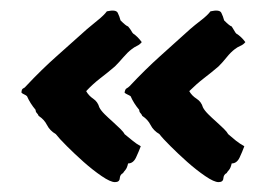

<svg xmlns="http://www.w3.org/2000/svg" viewBox="-20 -474 519 371"><path d="M212.9 -434.6Q223.6 -423.8 227.5 -422.9Q232.4 -417 233.9 -414.1Q235.4 -411.1 237.3 -409.2Q246.1 -403.3 253.9 -392.6Q250 -387.7 244.6 -385.3Q239.3 -382.8 234.4 -378.9Q226.6 -373 218.3 -363.3Q210 -353.5 202.1 -345.7Q188.5 -334 173.8 -322.8Q159.2 -311.5 146.5 -297.9Q151.4 -289.1 160.2 -283.2Q168.9 -277.3 171.9 -266.6Q174.8 -260.7 182.1 -253.4Q189.5 -246.1 197.8 -238.8Q206.1 -231.4 212.4 -225.1Q218.8 -218.8 220.7 -214.8Q229.5 -208 236.3 -202.1Q243.2 -196.3 252 -191.4Q248 -180.7 242.7 -169.4Q237.3 -158.2 227.5 -158.2Q225.6 -149.4 222.2 -145.5Q218.8 -141.6 217.8 -139.6Q211.9 -136.7 211.4 -129.4Q210.9 -122.1 202.1 -122.1Q193.4 -122.1 176.3 -133.8Q159.2 -145.5 141.6 -161.1Q124 -176.8 108.9 -191.9Q93.8 -207 87.9 -214.8Q76.2 -221.7 70.8 -232.4Q65.4 -243.2 54.7 -250Q53.7 -252.9 51.3 -255.4Q48.8 -257.8 48.8 -261.7Q38.1 -274.4 32.2 -288.1Q30.3 -290 26.9 -291.5Q23.4 -293 21.5 -294.9Q21.5 -301.8 24.9 -303.2Q28.3 -304.7 30.3 -307.6Q60.5 -339.8 89.8 -365.7Q119.1 -391.6 148.4 -418Q156.2 -424.8 168.5 -434.6Q180.7 -444.3 186.5 -452.1Q204.1 -456.1 207.5 -449.2Q210.9 -442.4 212.9 -434.6ZM413.1 -434.6Q423.8 -423.8 427.7 -422.9Q431.6 -417 433.1 -414.1Q434.6 -411.1 436.5 -409.2Q446.3 -403.3 454.1 -392.6Q450.2 -387.7 444.3 -385.3Q438.5 -382.8 433.6 -378.9Q425.8 -373 418 -363.3Q410.2 -353.5 402.3 -345.7Q388.7 -334 374 -322.8Q359.4 -311.5 345.7 -297.9Q350.6 -289.1 359.9 -283.2Q369.1 -277.3 372.1 -266.6Q375 -260.7 382.3 -253.4Q389.6 -246.1 397.9 -238.8Q406.2 -231.4 412.6 -225.1Q418.9 -218.8 420.9 -214.8Q428.7 -208 436 -202.1Q443.4 -196.3 452.1 -191.4Q448.2 -180.7 442.9 -169.4Q437.5 -158.2 427.7 -158.2Q425.8 -149.4 422.4 -145.5Q418.9 -141.6 418 -139.6Q412.1 -136.7 411.6 -129.4Q411.1 -122.1 402.3 -122.1Q393.6 -122.1 376.5 -133.8Q359.4 -145.5 341.8 -161.1Q324.2 -176.8 309.1 -191.9Q293.9 -207 288.1 -214.8Q276.4 -221.7 271 -232.4Q265.6 -243.2 254.9 -250Q253.9 -252.9 251.5 -255.4Q249 -257.8 249 -261.7Q238.3 -274.4 232.4 -288.1Q229.5 -290 226.1 -291.5Q222.7 -293 220.7 -294.9Q221.7 -301.8 224.6 -303.2Q227.5 -304.7 230.5 -307.6Q260.7 -339.8 289.6 -365.7Q318.4 -391.6 347.7 -418Q355.5 -424.8 368.2 -434.6Q380.9 -444.3 386.7 -452.1Q404.3 -456.1 407.7 -449.2Q411.1 -442.4 413.1 -434.6Z"/></svg>

Font: Caesar Dressing
Style: Regular
Weight: 400
Designer: Dathan Boardman
Foundry: Open Window
Version: Version 1.000